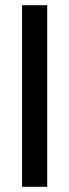

<svg xmlns="http://www.w3.org/2000/svg" viewBox="-20 -720 266 740"><path d="M65 -700V0H162V-700Z"/></svg>

Font: Unageo
Style: Medium
Weight: 500
Designer: Richard Sepsi
Foundry: Richard Sepsi
Version: Version 2.000